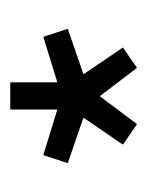

<svg xmlns="http://www.w3.org/2000/svg" viewBox="24 -846 290 378"><g transform="rotate(-90 169.0 -657.0)"><path d="M168.6 -605.5 113.6 -532.3 73.2 -560 126.4 -637.7 36.8 -668.6 52.7 -716.8 142.3 -689.1V-781.8H195.9V-689.1L285.5 -716.8L301.4 -668.6L211.8 -637.7L264.5 -560L224.5 -532.3Z"/></g></svg>

Font: Spartan MB SemBd
Style: Regular
Weight: 600
Designer: Matt Bailey, Mirko Velimirovic
Foundry: Matt Bailey
Version: Version 1.005